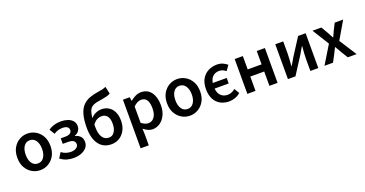

<svg xmlns="http://www.w3.org/2000/svg" viewBox="-40 -1540 4829 2543"><g transform="rotate(-20 2374.0 -268.0)"><path d="M274 12Q213 12 160 -18.5Q107 -49 74 -106.5Q41 -164 41 -245Q41 -327 74 -384.5Q107 -442 160 -472.5Q213 -503 274 -503Q336 -503 389 -472.5Q442 -442 475 -384.5Q508 -327 508 -245Q508 -164 475 -106.5Q442 -49 389 -18.5Q336 12 274 12ZM274 -82Q328 -82 359 -127Q390 -172 390 -245Q390 -319 359 -364Q328 -409 274 -409Q220 -409 189.5 -364Q159 -319 159 -245Q159 -172 189.5 -127Q220 -82 274 -82Z M747 12Q697 12 651 -0.5Q605 -13 559 -48L606 -122Q638 -97 672 -87Q706 -77 737 -77Q781 -77 812 -96Q843 -115 843 -149Q843 -214 743 -214H670V-292H733Q780 -292 803 -308.5Q826 -325 826 -354Q826 -384 802.5 -399Q779 -414 739 -414Q702 -414 672.5 -405Q643 -396 614 -376L569 -451Q607 -477 650.5 -490Q694 -503 746 -503Q797 -503 840.5 -488.5Q884 -474 910.5 -444Q937 -414 937 -367Q937 -334 917 -304.5Q897 -275 857 -261V-257Q901 -246 929 -217.5Q957 -189 957 -138Q957 -90 927 -56.5Q897 -23 849 -5.5Q801 12 747 12Z M1151 -277Q1151 -182 1183.5 -132Q1216 -82 1277 -82Q1325 -82 1354 -125.5Q1383 -169 1383 -241Q1383 -312 1355 -347.5Q1327 -383 1276 -383Q1245 -383 1212.5 -367Q1180 -351 1151 -310Q1151 -302 1151 -293.5Q1151 -285 1151 -277ZM1278 12Q1165 12 1103 -70.5Q1041 -153 1041 -302Q1041 -420 1063 -494Q1085 -568 1126 -609.5Q1167 -651 1223.5 -671.5Q1280 -692 1349 -702Q1393 -708 1415 -714Q1437 -720 1459 -730L1482 -628Q1463 -615 1434 -607Q1405 -599 1373 -594Q1318 -586 1278.5 -577.5Q1239 -569 1214 -550.5Q1189 -532 1175 -496.5Q1161 -461 1155 -399Q1184 -434 1224.5 -452Q1265 -470 1308 -470Q1363 -470 1406.5 -443.5Q1450 -417 1475.5 -366Q1501 -315 1501 -241Q1501 -165 1471.5 -108Q1442 -51 1391.5 -19.5Q1341 12 1278 12Z M1619 194V-491H1714L1722 -439H1726Q1757 -465 1795.5 -484Q1834 -503 1874 -503Q1966 -503 2016.5 -435Q2067 -367 2067 -253Q2067 -169 2037 -109.5Q2007 -50 1959.5 -19Q1912 12 1857 12Q1825 12 1793 -2.5Q1761 -17 1731 -42L1734 40V194ZM1833 -83Q1882 -83 1915 -126Q1948 -169 1948 -252Q1948 -326 1923 -367Q1898 -408 1842 -408Q1790 -408 1734 -353V-124Q1761 -102 1786 -92.5Q1811 -83 1833 -83Z M2384 12Q2323 12 2270 -18.5Q2217 -49 2184 -106.5Q2151 -164 2151 -245Q2151 -327 2184 -384.5Q2217 -442 2270 -472.5Q2323 -503 2384 -503Q2446 -503 2499 -472.5Q2552 -442 2585 -384.5Q2618 -327 2618 -245Q2618 -164 2585 -106.5Q2552 -49 2499 -18.5Q2446 12 2384 12ZM2384 -82Q2438 -82 2469 -127Q2500 -172 2500 -245Q2500 -319 2469 -364Q2438 -409 2384 -409Q2330 -409 2299.5 -364Q2269 -319 2269 -245Q2269 -172 2299.5 -127Q2330 -82 2384 -82Z M2937 12Q2869 12 2815.5 -16.5Q2762 -45 2731 -102.5Q2700 -160 2700 -245Q2700 -332 2733.5 -389Q2767 -446 2823 -474.5Q2879 -503 2945 -503Q2992 -503 3027.5 -487Q3063 -471 3090 -448L3039 -377Q3018 -394 2995.5 -404Q2973 -414 2945 -414Q2893 -414 2858 -384Q2823 -354 2813 -292H3009V-214H2810Q2818 -144 2854.5 -110.5Q2891 -77 2949 -77Q2979 -77 3006.5 -90Q3034 -103 3054 -120L3097 -48Q3063 -18 3021 -3Q2979 12 2937 12Z M3194 0V-491H3309V-303H3505V-491H3620V0H3505V-202H3309V0Z M3766 0V-491H3878V-322Q3878 -284 3874.5 -237.5Q3871 -191 3868 -144H3871Q3884 -167 3902 -196.5Q3920 -226 3932 -248L4088 -491H4194V0H4082V-169Q4082 -207 4085.5 -254Q4089 -301 4093 -347H4089Q4076 -325 4058.5 -295Q4041 -265 4028 -243L3872 0Z M4281 0 4437 -256 4291 -491H4415L4470 -398Q4481 -378 4492.5 -356.5Q4504 -335 4515 -315H4519Q4528 -335 4538 -356.5Q4548 -378 4557 -398L4604 -491H4723L4578 -243L4734 0H4610L4550 -97Q4538 -119 4525.5 -141Q4513 -163 4500 -184H4496Q4486 -163 4475 -141.5Q4464 -120 4453 -97L4401 0Z"/></g></svg>

Font: Source Sans Pro SemiBold
Style: Regular
Weight: 600
Designer: Paul D. Hunt
Foundry: Adobe Systems Incorporated
Version: Version 2.045;hotconv 1.0.109;makeotfexe 2.5.65596